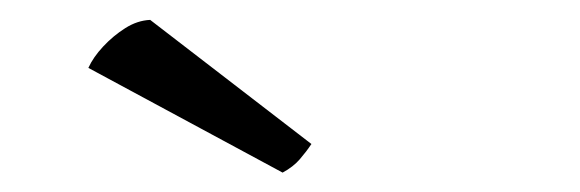

<svg xmlns="http://www.w3.org/2000/svg" viewBox="-20 -710 592 196"><path d="M70.2 -640.7 268.5 -533.8Q279.4 -539.7 286.1 -547.5Q292.9 -555.4 297.9 -563L133.3 -689.7Q120.2 -689.1 107.9 -681.3Q95.7 -673.6 85.4 -662.6Q75.2 -651.7 70.2 -640.7Z"/></svg>

Font: Karma Variable Light
Style: Regular
Weight: 300
Designer: Joana Correia
Foundry: Indian Type Foundry
Version: Version 3.000